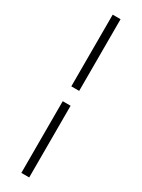

<svg xmlns="http://www.w3.org/2000/svg" viewBox="-238 -798 703 951"><g transform="rotate(30 113.0 -322.5)"><path d="M136 -775V-365H91V-775ZM136 -280V130H91V-280Z"/></g></svg>

Font: Raleway Light
Style: Regular
Weight: 300
Designer: Matt McInerney, Pablo Impallari, Rodrigo Fuenzalida
Foundry: Matt McInerney, Pablo Impallari, Rodrigo Fuenzalida
Version: Version 4.026